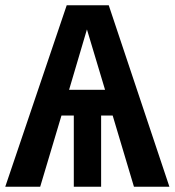

<svg xmlns="http://www.w3.org/2000/svg" viewBox="-25 -711 665 731"><path d="M620 0H485L404 -271H360V0H256V-271H209L128 0H-5L229 -691H389ZM375 -369 306 -599 238 -369Z"/></svg>

Font: Trujillo Medium
Style: Regular
Weight: 500
Designer: Fira Sans original fonts by bBox Type GmbH, Carrois Corporate GbR, & Edenspiekermann AG / Changes by Cristiano Sobral
Foundry: Fira Sans original fonts by bBox Type GmbH, Carrois Corporate GbR, & Edenspiekermann AG / Changes by Cristiano Sobral
Version: Version 4.301;October 17, 2021;FontCreator 14.0.0.2814 64-bi